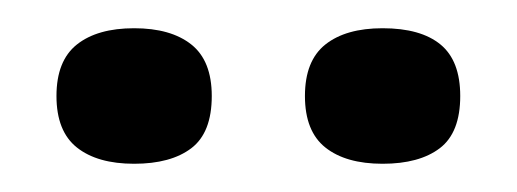

<svg xmlns="http://www.w3.org/2000/svg" viewBox="-20 -729 366 136"><path d="M251 -613Q225 -613 210.5 -624.5Q196 -636 196 -661Q196 -686 210.5 -697.5Q225 -709 251 -709Q278 -709 292 -697.5Q306 -686 306 -661Q306 -635 291.5 -624Q277 -613 251 -613ZM75 -613Q49 -613 34.5 -624.5Q20 -636 20 -661Q20 -686 34.5 -697.5Q49 -709 75 -709Q101 -709 115.5 -697.5Q130 -686 130 -661Q130 -635 115.5 -624Q101 -613 75 -613Z"/></svg>

Font: Bricolage Grotesque SemiCondensed
Style: Regular
Weight: 400
Width: 4
Designer: Mathieu Triay
Foundry: Atelier Triay
Version: Version 1.001;gftools[0.9.33.dev8+g029e19f]